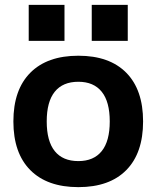

<svg xmlns="http://www.w3.org/2000/svg" viewBox="-20 -759 643 789"><path d="M35 -260Q35 -390 104.5 -460Q174 -530 302 -530Q430 -530 499 -460Q568 -390 568 -260Q568 -130 499 -60Q430 10 302 10Q174 10 104.5 -60Q35 -130 35 -260ZM302 -97Q365 -97 398 -138Q431 -179 431 -260Q431 -341 398 -382Q365 -423 302 -423Q238 -423 205 -382Q172 -341 172 -260Q172 -179 205 -138Q238 -97 302 -97ZM357 -739H505V-591H357ZM98 -739H245V-591H98Z"/></svg>

Font: Enso
Style: Bold
Weight: 700
Designer: Coji Morishita
Foundry: UNDERFOREST DESIGN
Version: Version 1.000